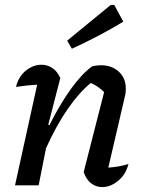

<svg xmlns="http://www.w3.org/2000/svg" viewBox="-20 -753 585 780"><path d="M41 0 131 -409Q113 -408 92.5 -406Q72 -404 45 -400Q55 -442 85 -466Q115 -490 148 -490Q173 -490 193 -476.5Q213 -463 225 -436L176 -246L181 -245Q223 -329 268 -391.5Q313 -454 355 -484Q377 -488 389 -488Q435 -488 463 -461.5Q491 -435 491 -394Q491 -386 490.5 -379Q490 -372 488 -364L420 -72Q446 -74 464.5 -77.5Q483 -81 502 -87Q491 -44 460 -18.5Q429 7 395 7Q370 7 350 -8.5Q330 -24 320 -54L403 -379Q377 -404 349 -416Q301 -377 254.5 -309.5Q208 -242 167 -151L137 0ZM272 -555 253 -588 430 -733H444L481 -665Q380 -604 272 -555Z"/></svg>

Font: Piazzolla Medium
Style: Italic
Weight: 500
Italic angle: -11.3°
Designer: Juan Pablo del Peral
Foundry: Huerta Tipografica
Version: Version 1.330